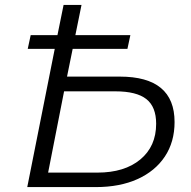

<svg xmlns="http://www.w3.org/2000/svg" viewBox="-20 -762 779 782"><path d="M91 0 203 -563H93L105 -619H214L239 -742H312L287 -619H511L499 -563H276L253 -450H468Q691 -450 691 -265Q691 -184 651.5 -124.5Q612 -65 540 -32.5Q468 0 370 0ZM176 -59H377Q487 -59 551.5 -112.5Q616 -166 616 -258Q616 -327 576 -358.5Q536 -390 450 -390H241Z"/></svg>

Font: Montserrat
Style: Italic
Weight: 400
Italic angle: -11.3°
Designer: Julieta Ulanovsky
Foundry: Julieta Ulanovsky
Version: Version 9.000; ttfautohint (v1.8.4.7-5d5b)